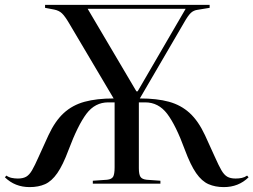

<svg xmlns="http://www.w3.org/2000/svg" viewBox="-30 -750 1035 784"><path d="M91 14Q31 14 -10 -26L-4 -33Q6 -26 18 -23.5Q30 -21 43 -21Q64 -21 77 -28.5Q90 -36 101 -55Q112 -74 127.5 -109Q143 -144 168 -198Q195 -256 230.5 -288.5Q266 -321 315.5 -334.5Q365 -348 434 -348L251 -657Q235 -684 223 -695.5Q211 -707 191 -711L154 -718V-730H826V-718L777 -710Q761 -708 749.5 -697.5Q738 -687 720 -655L541 -348Q611 -348 660 -334.5Q709 -321 744.5 -288.5Q780 -256 807 -198Q832 -144 847.5 -109Q863 -74 874 -55Q885 -36 898 -28.5Q911 -21 932 -21Q946 -21 957.5 -23.5Q969 -26 979 -33L985 -26Q944 14 884 14Q849 14 821.5 2Q794 -10 771 -43Q748 -76 725 -138Q688 -239 652.5 -285.5Q617 -332 563 -332H537V-63Q537 -38 543.5 -28Q550 -18 569 -16L625 -12V0H349V-12L407 -16Q426 -18 432 -28.5Q438 -39 438 -67V-332H412Q358 -332 323 -285.5Q288 -239 250 -138Q227 -76 204 -43Q181 -10 154 2Q127 14 91 14ZM527 -377H532L728 -714H328Z"/></svg>

Font: Literata 72pt
Style: Regular
Weight: 400
Designer: Latin by Veronika Burian and Jose Scaglione. Greek by Irene Vlachou. Cyrillic by Vera Evstafieva.
Foundry: TypeTogether
Version: Version 3.002